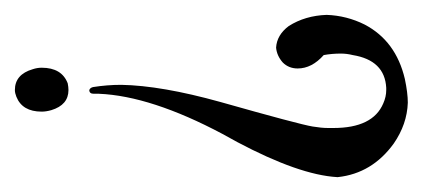

<svg xmlns="http://www.w3.org/2000/svg" viewBox="-175 -399 568 258"><g transform="rotate(-90 109.0 -270.0)"><path d="M117 -462Q97 -462 90 -485Q88 -492 88 -498Q88 -524 108 -532Q113 -534 117 -534Q138 -534 145 -510Q147 -504 147 -498Q147 -471 126 -463Q121 -462 117 -462ZM132 -10Q113 -6 100 -6Q71 -7 45 -25Q5 -54 0 -100V-101Q3 -152 47 -235Q58 -255 58 -255Q109 -351 112 -421Q112 -425 112 -428Q112 -434 117 -434Q120 -433 121 -429Q124 -410 124 -391Q123 -337 101 -258Q71 -152 68 -134Q66 -122 66 -113Q66 -109 66 -106Q66 -53 99 -39Q108 -35 117 -35Q119 -35 120 -35Q157 -37 164 -80Q166 -88 166 -96Q166 -108 164 -119Q146 -135 146 -154Q146 -166 154 -174Q163 -182 174 -183Q191 -182 203 -166Q217 -144 218 -115Q217 -88 205 -64Q183 -22 132 -10Z"/></g></svg>

Font: Maria
Style: Christmas
Weight: 400
Designer: Muhammad Yoni
Version: Version 001.000